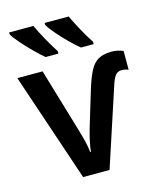

<svg xmlns="http://www.w3.org/2000/svg" viewBox="-115 -846 759 926"><g transform="rotate(-15 265.0 -383.0)"><path d="M470 -549Q502 -549 530 -537V-443Q513 -450 496 -450Q475 -450 463.5 -433.5Q452 -417 442 -384L316 0H184L1 -543H127L221 -227Q231 -194 238.5 -163.5Q246 -133 248 -108H252Q254 -132 261 -163.5Q268 -195 278 -228L330 -400Q347 -455 364 -487.5Q381 -520 405.5 -534Q430 -548 470 -549ZM317 -766Q331 -736 354 -693.5Q377 -651 399 -618V-606H336Q313 -624 284.5 -652.5Q256 -681 231.5 -709.5Q207 -738 197 -756V-766ZM141 -766Q156 -733 178.5 -692.5Q201 -652 223 -618V-606H159Q137 -624 108.5 -652.5Q80 -681 55 -709.5Q30 -738 20 -756V-766Z"/></g></svg>

Font: Noto Sans SemiCondensed SemiBold
Style: Regular
Weight: 600
Width: 4
Designer: Monotype Design Team
Foundry: Monotype Imaging Inc.
Version: Version 2.013; ttfautohint (v1.8.4.7-5d5b)